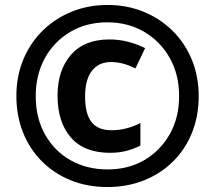

<svg xmlns="http://www.w3.org/2000/svg" viewBox="-20 -744 867 774"><path d="M413 10Q332 10 264.5 -17.5Q197 -45 148 -94.5Q99 -144 72.5 -211Q46 -278 46 -357Q46 -436 73.5 -503Q101 -570 151 -619.5Q201 -669 268 -696.5Q335 -724 414 -724Q492 -724 559 -696.5Q626 -669 676 -619.5Q726 -570 753.5 -503Q781 -436 781 -356Q781 -276 754 -209Q727 -142 677.5 -93Q628 -44 560.5 -17Q493 10 413 10ZM414 -61Q498 -61 562.5 -99Q627 -137 664.5 -203.5Q702 -270 702 -357Q702 -443 664.5 -510Q627 -577 561.5 -615.5Q496 -654 413 -654Q328 -654 262.5 -615Q197 -576 160.5 -509Q124 -442 124 -356Q124 -269 161.5 -202Q199 -135 264.5 -98Q330 -61 414 -61ZM423 -128Q319 -128 265.5 -190Q212 -252 212 -358Q212 -461 266 -523Q320 -585 421 -585Q459 -585 495 -576Q531 -567 565 -550L526 -468Q475 -494 428 -494Q378 -494 350.5 -458.5Q323 -423 323 -355Q323 -286 348.5 -252.5Q374 -219 430 -219Q489 -219 546 -248V-157Q518 -143 488.5 -135.5Q459 -128 423 -128Z"/></svg>

Font: Noto Sans Devanagari SemiCondensed ExtraBold
Style: Regular
Weight: 800
Width: 4
Designer: Jelle Bosma - Monotype Design Team
Foundry: Monotype Imaging Inc.
Version: Version 2.004; ttfautohint (v1.8.4.7-5d5b)